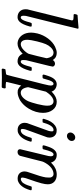

<svg xmlns="http://www.w3.org/2000/svg" viewBox="626 -1360 928 2220"><g transform="rotate(90 1090.0 -250.0)"><path d="M158 -683Q159 -683 230 -688L300 -694Q312 -694 312 -686Q312 -678 164 -86Q162 -74 162 -61Q162 -30 176 -27Q189 -23 201 -36Q220 -56 239 -131Q245 -151 249 -152Q252 -153 261 -153H266Q283 -153 285 -151Q290 -147 286 -129Q262 -43 231 -12Q208 11 179 11Q138 11 112.5 -14Q87 -39 87 -81Q87 -96 88 -102Q93 -122 108 -182.5Q123 -243 153 -364Q183 -485 216 -616Q216 -628 210 -632Q199 -636 170 -637H149Q143 -643 142.5 -645Q142 -647 145 -664Q150 -683 158 -683Z M717 -422Q729 -422 739.5 -414Q750 -406 750 -395Q750 -384 714.5 -243.5Q679 -103 676 -88Q674 -80 674 -58Q674 -29 687 -27Q700 -23 712 -36Q731 -56 750 -131Q756 -151 760 -152Q763 -153 772 -153H777Q794 -153 796 -151Q799 -148 799 -144Q799 -143 797 -129Q773 -43 742 -12Q719 11 690 11Q642 11 617 -22Q603 -39 603 -48H602Q601 -47 598 -44.5Q595 -42 593 -40Q538 11 484 11Q466 11 448 5Q407 -9 382 -49Q357 -89 357 -146Q357 -176 367 -219Q384 -286 425.5 -341.5Q467 -397 521 -423Q561 -442 589 -442Q626 -442 650 -424Q659 -417 675 -396Q678 -406 690.5 -414Q703 -422 717 -422ZM644 -361Q628 -405 589 -405Q558 -405 527 -372Q505 -349 490.5 -316Q476 -283 459 -215Q440 -135 440 -108V-100Q440 -53 463 -35Q474 -26 491 -26Q510 -26 530 -38Q559 -55 586 -91Q599 -109 602.5 -118.5Q606 -128 628 -217Q653 -317 653 -323Q653 -336 644 -361Z M848 -278Q842 -284 842 -287Q842 -298 858 -343Q875 -394 898 -417Q922 -442 956 -442Q987 -440 1009.5 -423.5Q1032 -407 1039 -382L1047 -390Q1102 -442 1156 -442Q1215 -442 1250 -396.5Q1285 -351 1285 -284Q1285 -200 1236 -118Q1199 -56 1142 -19Q1088 10 1049 10Q1031 10 1023 8Q993 -2 971 -28L969 -32L948 51Q927 135 927 139Q927 147 961 148Q968 148 972 148H997Q1002 155 1002.5 157Q1003 159 1000 175Q997 187 994 190.5Q991 194 981 194Q965 194 929 193Q893 192 875 192Q807 192 788 194H780Q773 187 773 183Q773 179 776 167Q780 153 783 151Q786 149 806 148Q840 147 845 136Q849 128 906 -104Q966 -337 966 -347Q969 -362 969 -372Q969 -405 948 -405Q937 -405 926 -391Q909 -370 888 -287Q887 -285 886 -283Q884 -278 871 -278Q867 -278 865 -278ZM988 -111Q1000 -26 1053 -26Q1081 -26 1108 -51.5Q1135 -77 1152 -116Q1164 -144 1184 -220Q1202 -293 1202 -332Q1202 -354 1200 -361Q1189 -405 1150 -405Q1141 -405 1126 -400Q1085 -384 1046 -326L1040 -317Q1032 -283 1014 -214.5Q996 -146 988 -111Z M1512 -599Q1512 -620 1529.5 -638Q1547 -656 1570 -656Q1587 -656 1598.5 -645Q1610 -634 1610 -617Q1610 -594 1591.5 -577Q1573 -560 1551 -560Q1534 -560 1523 -571Q1512 -582 1512 -599ZM1492 -441Q1528 -441 1549.5 -418Q1571 -395 1571 -357Q1569 -338 1568 -333Q1567 -330 1522.5 -207.5Q1478 -85 1477 -82Q1471 -62 1471 -46Q1471 -26 1487 -26Q1506 -26 1525 -43Q1551 -71 1570 -136Q1573 -148 1575.5 -150.5Q1578 -153 1589 -153H1595Q1612 -153 1614 -151Q1618 -147 1618 -143Q1618 -139 1615 -130Q1581 -16 1506 8Q1498 10 1482 10Q1444 10 1422 -13Q1400 -36 1400 -71Q1400 -84 1403 -98Q1404 -101 1448.5 -223.5Q1493 -346 1493 -347Q1499 -368 1499 -384Q1499 -396 1495.5 -400.5Q1492 -405 1481 -405Q1462 -404 1444 -386Q1419 -358 1402 -298Q1398 -282 1394 -279Q1393 -278 1375 -278H1359Q1353 -284 1353 -287Q1353 -291 1357 -302Q1381 -387 1433 -424Q1454 -438 1474 -441Z M1666 -278Q1660 -284 1660 -287Q1660 -298 1676 -343Q1693 -394 1716 -417Q1739 -442 1769 -442Q1832 -442 1855 -389Q1857 -383 1859 -378V-374L1872 -387Q1927 -442 1999 -442Q2050 -442 2080.5 -414.5Q2111 -387 2111 -338Q2111 -310 2099 -264Q2083 -205 2054 -124Q2037 -78 2035 -61Q2033 -49 2033 -45Q2033 -27 2050 -27Q2068 -27 2087 -43Q2113 -71 2132 -136Q2135 -148 2137.5 -150.5Q2140 -153 2151 -153H2157Q2174 -153 2176 -151Q2180 -147 2180 -143Q2180 -139 2177 -130Q2143 -16 2068 8Q2060 10 2044 10Q2006 10 1984 -12Q1962 -34 1962 -72Q1962 -93 1978 -135Q2023 -261 2031 -315Q2033 -324 2033 -349Q2033 -367 2032 -372Q2021 -405 1993 -405Q1985 -405 1980 -404Q1913 -395 1863 -309Q1852 -290 1847 -274Q1842 -258 1816 -151Q1784 -24 1781 -16Q1767 11 1737 11Q1707 11 1705 -18Q1705 -23 1744 -181Q1784 -343 1784 -346Q1787 -360 1787 -372Q1787 -405 1765 -405H1762Q1747 -402 1733 -374Q1722 -350 1706 -287Q1705 -285 1704 -283Q1702 -278 1689 -278Q1685 -278 1683 -278Z"/></g></svg>

Font: KaTeX_Main
Style: Italic
Weight: 400
Version: Version 1.1; ttfautohint (v1.3)